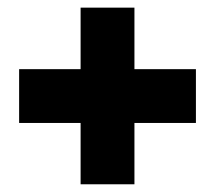

<svg xmlns="http://www.w3.org/2000/svg" viewBox="-20 -579 560 500"><path d="M29.8 -258.8V-398.9H189.9V-559.1H330.1V-398.9H490.2V-258.8H330.1V-99.1H189.9V-258.8Z"/></svg>

Font: Trueno Black
Style: Regular
Weight: 900
Designer: Julieta Ulanovsky
Foundry: Julieta Ulanovsky
Version: Version 3.001b | FøM Fix